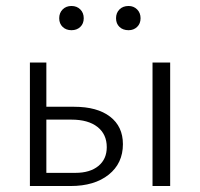

<svg xmlns="http://www.w3.org/2000/svg" viewBox="-20 -622 669 642"><path d="M178 -561Q178 -579 189.5 -590.5Q201 -602 219 -602Q237 -602 248.5 -590.5Q260 -579 260 -561Q260 -543 248.5 -532Q237 -521 219 -521Q201 -521 189.5 -532Q178 -543 178 -561ZM450 -561Q450 -543 438.5 -532Q427 -521 410 -521Q391 -521 379.5 -532Q368 -543 368 -561Q368 -579 379.5 -590.5Q391 -602 410 -602Q427 -602 438.5 -590.5Q450 -579 450 -561ZM391 -140Q391 -76 343.5 -38Q296 0 216 0H80V-413H135V-265H228Q305 -265 348 -232Q391 -199 391 -140ZM549 -413V0H490V-413ZM337 -130Q337 -173 306 -197.5Q275 -222 219 -222H135V-44H232Q281 -44 309 -67Q337 -90 337 -130Z"/></svg>

Font: Isabella Sans
Style: Regular
Weight: 400
Designer: Original fonts by Christian Thalmann (Catharsis Fonts), Modifications by Cristiano Sobral
Version: Version 0.002;July 12, 2020;FontCreator 13.0.0.2655 64-bit; 